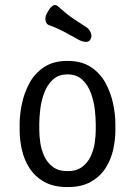

<svg xmlns="http://www.w3.org/2000/svg" viewBox="-20 -755 550 782"><path d="M450 -225Q450 -186 441 -145.5Q432 -105 410 -70.5Q388 -36 350 -14.5Q312 7 255 7Q198 7 160 -14.5Q122 -36 100 -70.5Q78 -105 69 -145.5Q60 -186 60 -225V-250Q60 -289 69.5 -333.5Q79 -378 100.5 -417.5Q122 -457 160 -482Q198 -507 255 -507Q312 -507 350 -482Q388 -457 409.5 -417.5Q431 -378 440.5 -333.5Q450 -289 450 -250ZM370 -250Q370 -276 366 -310Q362 -344 350 -376.5Q338 -409 315 -430.5Q292 -452 255 -452Q218 -452 195 -430.5Q172 -409 160 -376.5Q148 -344 144 -310Q140 -276 140 -250V-225Q140 -203 144 -174.5Q148 -146 160 -119.5Q172 -93 195 -75.5Q218 -58 255 -58Q292 -58 315 -75.5Q338 -93 350 -119.5Q362 -146 366 -174.5Q370 -203 370 -225ZM329 -646Q342 -639 349 -623.5Q356 -608 349 -596L348 -594Q342 -583 327 -584.5Q312 -586 299 -594Q269 -611 239.5 -626.5Q210 -642 181 -652Q172 -655 168 -663.5Q164 -672 165 -682.5Q166 -693 171 -701L176 -709Q183 -723 194 -731Q205 -739 215 -730Q252 -697 276.5 -680.5Q301 -664 329 -646Z"/></svg>

Font: Winky Sans Light
Style: Regular
Weight: 300
Designer: Simon Atzbach
Foundry: typofactur
Version: Version 1.205